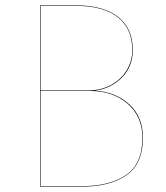

<svg xmlns="http://www.w3.org/2000/svg" viewBox="-20 -700 621 720"><path d="M516 -183Q516 -86 454.5 -43Q393 0 287 0H130V-680H264Q368 -680 423 -636.5Q478 -593 478 -513Q478 -451 437.5 -409.5Q397 -368 336 -360Q412 -356 464 -309.5Q516 -263 516 -183ZM132 -678V-361H312Q359 -361 396.5 -381.5Q434 -402 455 -436.5Q476 -471 476 -513Q476 -592 422 -635Q368 -678 265 -678ZM514 -183Q514 -263 458.5 -311Q403 -359 317 -359H132V-2H288Q392 -2 453 -44Q514 -86 514 -183Z"/></svg>

Font: FiraGO Two
Style: Regular
Weight: 100
Designer: bBox Type
Foundry: bBox Type GmbH
Version: Version 1.001